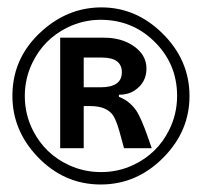

<svg xmlns="http://www.w3.org/2000/svg" viewBox="-20 -637 540 514"><path d="M141.1 -536.1H258.3Q304.7 -536.1 336.4 -514.6Q372.1 -490.7 372.1 -453.6Q372.1 -415.5 339.8 -394.5Q322.8 -383.3 298.3 -383.3V-377.9Q326.2 -367.2 343.8 -342.3Q357.9 -322.3 377.9 -264.2Q382.3 -250.5 386.2 -240.2H312Q309.6 -249.5 304.2 -269Q293 -312 283.7 -326.7Q266.6 -353 222.2 -353H204.1V-240.2H141.1ZM204.1 -482.9V-403.3H249Q306.2 -403.3 306.2 -443.4Q306.2 -482.9 252.9 -482.9ZM251.5 -617.2Q343.3 -617.2 413.1 -549.3Q487.3 -477.5 487.3 -379.9Q487.3 -287.1 419.4 -217.3Q347.7 -143.1 249.5 -143.1Q150.9 -143.1 79.6 -218.3Q13.2 -288.6 13.2 -380.4Q13.2 -490.7 104 -564Q169.9 -617.2 251.5 -617.2ZM249 -584Q202.6 -584 159.7 -563Q96.7 -531.7 66.4 -468.3Q46.4 -426.8 46.4 -379.9Q46.4 -330.1 68.8 -286.6Q101.1 -224.1 165 -194.8Q205.1 -176.3 250.5 -176.3Q296.9 -176.3 337.9 -195.8Q401.4 -226.1 432.6 -288.6Q454.1 -331.5 454.1 -380.4Q454.1 -468.3 390.1 -528.8Q332 -584 249 -584Z"/></svg>

Font: BIZ UDGothic
Style: Bold
Weight: 700
Monospace: yes
Designer: TypeBank Co., Ltd.
Foundry: Morisawa Inc.
Version: Version 1.05